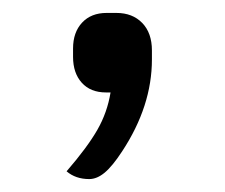

<svg xmlns="http://www.w3.org/2000/svg" viewBox="-20 -141 348 297"><path d="M215 -63V-49Q215 23 169 93Q154 116 142 126Q130 136 118 136Q97 136 83 124Q115 87 130.5 60Q146 33 151 2H144Q120 2 106.5 -13Q93 -28 93 -53V-66Q93 -91 107 -106Q121 -121 145 -121H160Q185 -121 200 -105.5Q215 -90 215 -63Z"/></svg>

Font: Krub Medium
Style: Regular
Weight: 500
Designer: Ekaluck Peanpanawate
Foundry: Cadson Demak Co.,Ltd.
Version: Version 1.000; ttfautohint (v1.6)